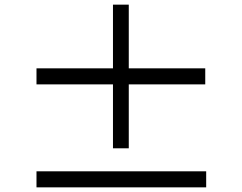

<svg xmlns="http://www.w3.org/2000/svg" viewBox="-20 -824 1040 826"><path d="M863 -461V-530H534V-804H466V-530H137V-461H466V-186H534V-461ZM867 -87H137V-18H867Z"/></svg>

Font: Source Han Sans KR
Style: Regular
Weight: 400
Designer: Ryoko NISHIZUKA 西塚涼子 (kana, bopomofo & ideographs); Paul D. Hunt (Latin, Greek & Cyrillic); Sandoll Communications 산돌커뮤니
Foundry: Adobe
Version: Version 2.004;hotconv 1.0.118;makeotfexe 2.5.65603